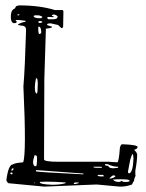

<svg xmlns="http://www.w3.org/2000/svg" viewBox="-20 -692 545 717"><path d="M40 -668.9 50.8 -671.9Q128.9 -671.9 185.5 -654.3H202.1H214.8L216.8 -649.4L215.8 -592.8Q214.8 -586.9 209 -586.9L197.3 -598.6L170.9 -604.5H162.1L156.2 -602.5V-598.6Q169.9 -592.8 173.8 -592.8V-590.8Q173.8 -586.9 151.4 -585L145.5 -394.5V-374L144.5 -112.3V-96.7Q144.5 -87.9 199.2 -87.9H386.7L418 -85.9Q423.8 -85.9 427.7 -139.6Q430.7 -153.3 436.5 -153.3Q494.1 -151.4 494.1 -142.6Q490.2 -133.8 482.4 -133.8V-130.9Q492.2 -121.1 492.2 -114.3Q492.2 -91.8 485.4 -54.7V-40L486.3 -35.2Q480.5 -24.4 480.5 -15.6Q478.5 -15.6 472.7 -2.9Q451.2 4.9 430.7 4.9H426.8L342.8 -2.9H337.9L145.5 4.9L11.7 -7.8Q3.9 -13.7 3.9 -20.5Q11.7 -78.1 28.3 -78.1Q33.2 -83 66.4 -85.9Q79.1 -117.2 67.4 -369.1Q73.2 -437.5 77.1 -572.3V-582Q77.1 -596.7 56.6 -596.7L47.9 -598.6V-601.6Q65.4 -610.4 75.2 -610.4V-614.3L52.7 -617.2H39.1V-613.3Q43 -613.3 43 -610.4Q40 -605.5 34.2 -605.5H30.3Q20.5 -609.4 20.5 -627.9V-630.9Q20.5 -653.3 33.2 -659.2Q36.1 -659.2 40 -668.9ZM47.9 -638.7 44.9 -636.7V-634.8H49.8L52.7 -637.7V-638.7ZM177.7 -637.7 173.8 -634.8V-632.8L180.7 -630.9V-629.9L177.7 -627.9L158.2 -628.9L157.2 -627.9V-623L160.2 -620.1H179.7Q195.3 -620.1 195.3 -630.9Q188.5 -637.7 180.7 -637.7ZM105.5 -630.9Q109.4 -624 127 -624H133.8L138.7 -628.9Q129.9 -634.8 121.1 -634.8H113.3Q105.5 -634.8 105.5 -630.9ZM127.9 -613.3 123 -611.3V-610.4L125 -606.4H131.8L137.7 -608.4V-611.3L131.8 -613.3ZM124 -592.8 123 -590.8V-577.1Q124 -564.5 127.9 -564.5L133.8 -568.4V-575.2Q132.8 -592.8 124 -592.8ZM117.2 -399.4H114.3Q106.4 -358.4 113.3 -345.7Q118.2 -336.9 120.1 -351.6L121.1 -383.8Q120.1 -399.4 117.2 -399.4ZM475.6 -116.2H473.6Q465.8 -95.7 465.8 -92.8L458 -51.8V-47.9L460.9 -44.9H463.9Q476.6 -50.8 478.5 -100.6Q477.5 -116.2 475.6 -116.2ZM113.3 -112.3H108.4V-109.4Q103.5 -94.7 103.5 -87.9Q103.5 -74.2 110.4 -71.3H114.3Q118.2 -71.3 118.2 -99.6V-103.5Q118.2 -110.4 113.3 -112.3ZM381.8 -79.1H372.1V-76.2Q372.1 -73.2 384.8 -72.3Q384.8 -64.5 402.3 -63.5L420.9 -65.4V-69.3Q402.3 -69.3 381.8 -79.1ZM354.5 -69.3H329.1V-68.4Q330.1 -65.4 338.9 -65.4H360.4V-68.4ZM22.5 -54.7Q30.3 -54.7 30.3 -61.5V-63.5H28.3Q22.5 -62.5 22.5 -54.7ZM119.1 -56.6H114.3V-51.8Q131.8 -48.8 290 -41L292 -42V-43.9ZM24.4 -47.9 18.6 -46.9V-43.9L21.5 -41H24.4L27.3 -43.9V-44.9ZM346.7 -39.1 344.7 -37.1V-35.2L353.5 -33.2H367.2V-35.2Q367.2 -39.1 360.4 -39.1ZM388.7 -26.4V-25.4H391.6Q401.4 -25.4 411.1 -33.2Q410.2 -37.1 403.3 -37.1Q399.4 -37.1 388.7 -26.4ZM417 -22.5 402.3 -21.5V-20.5Q410.2 -12.7 421.9 -12.7H424.8Q429.7 -12.7 433.6 -16.6Q438.5 -12.7 444.3 -12.7H452.1Q462.9 -12.7 463.9 -16.6V-17.6Q463.9 -22.5 433.6 -22.5ZM150.4 -13.7 128.9 -12.7V-10.7Q128.9 -3.9 174.8 -2Q205.1 -2 224.6 -7.8V-10.7Q183.6 -13.7 151.4 -13.7ZM109.4 -10.7H107.4V-7.8H109.4ZM261.7 -10.7 255.9 -8.8V-4.9H261.7L273.4 -7.8V-10.7Z"/></svg>

Font: Love Ya Like A Sister
Style: Regular
Weight: 400
Designer: Kimberly Geswein
Foundry: Kimberly Geswein
Version: Version 1.002 2007